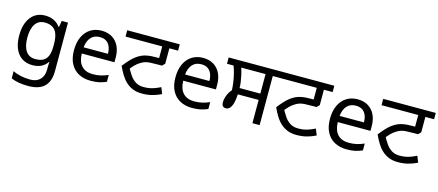

<svg xmlns="http://www.w3.org/2000/svg" viewBox="-57 -1232 4750 2082"><g transform="rotate(15 2318.0 -191.0)"><path d="M275 -546Q328 -546 370.5 -526Q413 -506 443 -465H448L460 -536H530V9Q530 85 504 136.5Q478 188 425 214Q372 240 290 240Q232 240 183.5 231.5Q135 223 97 206V125Q135 145 186 156Q237 167 295 167Q364 167 403.5 126.5Q443 86 443 16V-5Q443 -17 444 -39.5Q445 -62 446 -71H442Q414 -30 372.5 -10Q331 10 276 10Q172 10 113.5 -63Q55 -136 55 -267Q55 -395 113.5 -470.5Q172 -546 275 -546ZM287 -472Q220 -472 183 -418.5Q146 -365 146 -266Q146 -167 182.5 -114.5Q219 -62 289 -62Q330 -62 359 -72.5Q388 -83 407 -105.5Q426 -128 435 -163Q444 -198 444 -246V-267Q444 -340 427.5 -385Q411 -430 376 -451Q341 -472 287 -472Z M907 -546Q976 -546 1025.5 -516Q1075 -486 1101.5 -431.5Q1128 -377 1128 -304V-251H761Q763 -160 807.5 -112.5Q852 -65 932 -65Q983 -65 1022.5 -74.5Q1062 -84 1104 -102V-25Q1063 -7 1023 1.5Q983 10 928 10Q852 10 793.5 -21Q735 -52 702.5 -113.5Q670 -175 670 -264Q670 -352 699.5 -415Q729 -478 782.5 -512Q836 -546 907 -546ZM906 -474Q843 -474 806.5 -433.5Q770 -393 763 -321H1036Q1036 -367 1022 -401Q1008 -435 979.5 -454.5Q951 -474 906 -474Z M1501 0Q1444 0 1400.5 -17.5Q1357 -35 1323 -66Q1289 -97 1262.5 -140Q1236 -183 1213 -234Q1245 -275 1274 -306.5Q1303 -338 1334 -361Q1362 -381 1390 -394Q1418 -407 1456 -413.5Q1494 -420 1549 -420H1584V-551H1172V-622H1762V-551H1664V-378L1635 -349H1598Q1540 -349 1505 -347Q1470 -345 1447 -337.5Q1424 -330 1400 -315Q1368 -296 1342.5 -269.5Q1317 -243 1286 -204L1293 -253Q1319 -200 1347 -159.5Q1375 -119 1412 -96Q1449 -73 1501 -73Q1538 -73 1566 -78Q1594 -83 1623 -93.5Q1652 -104 1689 -122L1717 -51Q1663 -25 1612 -12.5Q1561 0 1501 0Z M2046 -546Q2115 -546 2164.5 -516Q2214 -486 2240.5 -431.5Q2267 -377 2267 -304V-251H1900Q1902 -160 1946.5 -112.5Q1991 -65 2071 -65Q2122 -65 2161.5 -74.5Q2201 -84 2243 -102V-25Q2202 -7 2162 1.5Q2122 10 2067 10Q1991 10 1932.5 -21Q1874 -52 1841.5 -113.5Q1809 -175 1809 -264Q1809 -352 1838.5 -415Q1868 -478 1921.5 -512Q1975 -546 2046 -546ZM2045 -474Q1982 -474 1945.5 -433.5Q1909 -393 1902 -321H2175Q2175 -367 2161 -401Q2147 -435 2118.5 -454.5Q2090 -474 2045 -474Z M2744 0V-261H2510Q2508 -206 2497.5 -165.5Q2487 -125 2468.5 -103Q2450 -81 2423 -81Q2403 -81 2389.5 -93Q2376 -105 2376 -139Q2376 -154 2381 -178.5Q2386 -203 2399.5 -232Q2413 -261 2437 -288Q2435 -331 2428.5 -376.5Q2422 -422 2411 -466.5Q2400 -511 2385 -551H2311V-622H2921V-551H2825V0ZM2511 -332H2744V-551H2471Q2484 -511 2492.5 -472.5Q2501 -434 2506 -399Q2511 -364 2511 -332Z M3236 0Q3179 0 3135.5 -17.5Q3092 -35 3058 -66Q3024 -97 2997.5 -140Q2971 -183 2948 -234Q2980 -275 3009 -306.5Q3038 -338 3069 -361Q3097 -381 3125 -394Q3153 -407 3191 -413.5Q3229 -420 3284 -420H3319V-551H2907V-622H3497V-551H3399V-378L3370 -349H3333Q3275 -349 3240 -347Q3205 -345 3182 -337.5Q3159 -330 3135 -315Q3103 -296 3077.5 -269.5Q3052 -243 3021 -204L3028 -253Q3054 -200 3082 -159.5Q3110 -119 3147 -96Q3184 -73 3236 -73Q3273 -73 3301 -78Q3329 -83 3358 -93.5Q3387 -104 3424 -122L3452 -51Q3398 -25 3347 -12.5Q3296 0 3236 0Z M3781 -546Q3850 -546 3899.5 -516Q3949 -486 3975.5 -431.5Q4002 -377 4002 -304V-251H3635Q3637 -160 3681.5 -112.5Q3726 -65 3806 -65Q3857 -65 3896.5 -74.5Q3936 -84 3978 -102V-25Q3937 -7 3897 1.5Q3857 10 3802 10Q3726 10 3667.5 -21Q3609 -52 3576.5 -113.5Q3544 -175 3544 -264Q3544 -352 3573.5 -415Q3603 -478 3656.5 -512Q3710 -546 3781 -546ZM3780 -474Q3717 -474 3680.5 -433.5Q3644 -393 3637 -321H3910Q3910 -367 3896 -401Q3882 -435 3853.5 -454.5Q3825 -474 3780 -474Z M4375 0Q4318 0 4274.5 -17.5Q4231 -35 4197 -66Q4163 -97 4136.5 -140Q4110 -183 4087 -234Q4119 -275 4148 -306.5Q4177 -338 4208 -361Q4236 -381 4264 -394Q4292 -407 4330 -413.5Q4368 -420 4423 -420H4458V-551H4046V-622H4636V-551H4538V-378L4509 -349H4472Q4414 -349 4379 -347Q4344 -345 4321 -337.5Q4298 -330 4274 -315Q4242 -296 4216.5 -269.5Q4191 -243 4160 -204L4167 -253Q4193 -200 4221 -159.5Q4249 -119 4286 -96Q4323 -73 4375 -73Q4412 -73 4440 -78Q4468 -83 4497 -93.5Q4526 -104 4563 -122L4591 -51Q4537 -25 4486 -12.5Q4435 0 4375 0Z"/></g></svg>

Font: gurmukhi25
Style: Book
Weight: 400
Designer: Jelle Bosma - Monotype Design Team
Foundry: Monotype Imaging Inc.
Version: Version 2.003